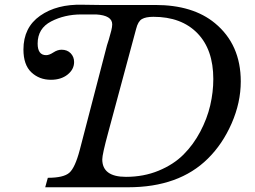

<svg xmlns="http://www.w3.org/2000/svg" viewBox="-20 -791 1076 811"><path d="M437 -231Q412 -139 412 -118Q412 -44 512 -44Q587 -44 650 -70Q713 -96 755 -138Q797 -180 826 -235Q855 -290 868 -346Q881 -402 881 -457Q881 -582 813.5 -651Q746 -720 628 -720Q596 -720 579.5 -710.5Q563 -701 555 -669ZM139 -607Q139 -558 175 -558Q188 -558 205.5 -569.5Q223 -581 240 -581Q264 -581 278.5 -566Q293 -551 293 -529Q293 -498 265.5 -476Q238 -454 195 -454Q146 -454 112.5 -485.5Q79 -517 79 -582Q79 -675 149.5 -724.5Q220 -774 329 -771L400 -770H636Q795 -770 888 -693Q997 -603 997 -447Q997 -358 958.5 -270Q920 -182 858 -121Q736 0 521 0H171L182 -40Q248 -40 272.5 -61Q297 -82 317 -158L432 -600Q433 -602 439.5 -623.5Q446 -645 450 -661.5Q454 -678 454 -688Q454 -726 386 -730H323Q253 -730 196 -700.5Q139 -671 139 -607Z"/></svg>

Font: Libre Baskerville
Style: Italic
Weight: 400
Italic angle: -15°
Designer: Pablo Impallari, Rodrigo Fuenzalida
Foundry: Pablo Impallari, Rodrigo Fuenzalida
Version: Version 1.051;Glyphs 3.2.3 (3260)